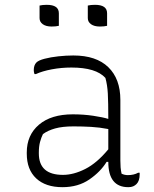

<svg xmlns="http://www.w3.org/2000/svg" viewBox="-20 -766 640 796"><path d="M479 -352V-100Q479 -84 480 -72Q481 -60 484 -46Q496 -40 510 -40Q535 -40 553 -50H559V-43Q559 -16 546 -3Q540 3 532 6.5Q524 10 512 10Q429 10 429 -95H422Q397 -54 350.5 -22Q304 10 239 10Q169 10 130 -26.5Q91 -63 91 -129V-134Q91 -206 141.5 -249Q192 -292 282 -292Q326 -292 366.5 -286Q407 -280 429 -273Q429 -343 427 -378.5Q425 -414 417 -443Q378 -486 276 -486Q234 -486 194.5 -478.5Q155 -471 129 -459H123Q120 -467 120 -475Q120 -496 131 -507Q140 -516 165 -522.5Q190 -529 222 -532.5Q254 -536 284 -536Q379 -536 429 -487.5Q479 -439 479 -352ZM141 -130Q141 -41 241 -41Q285 -41 333.5 -65.5Q382 -90 429 -147V-231Q393 -238 357.5 -240Q322 -242 285 -242Q239 -242 208.5 -233.5Q178 -225 158 -210Q151 -196 146 -177.5Q141 -159 141 -133ZM144 -743Q156 -746 174 -746Q224 -746 224 -711V-659Q212 -656 194 -656Q171 -656 157.5 -665.5Q144 -675 144 -691ZM344 -743Q356 -746 374 -746Q424 -746 424 -711V-659Q412 -656 394 -656Q371 -656 357.5 -665.5Q344 -675 344 -691Z"/></svg>

Font: Recursive Sn Csl St Lt
Style: Regular
Weight: 300
Version: Version 1.079;hotconv 1.0.112;makeotfexe 2.5.65598; ttfautoh